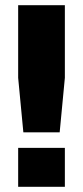

<svg xmlns="http://www.w3.org/2000/svg" viewBox="-20 -720 320 740"><path d="M50 -150H230V0H50ZM70 -210 50 -420V-700H230V-420L210 -210Z"/></svg>

Font: Russo One
Style: Regular
Weight: 400
Designer: Jovanny lemonad
Foundry: Jovanny Lemonad
Version: Version 1.001